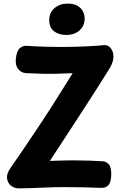

<svg xmlns="http://www.w3.org/2000/svg" viewBox="-20 -1027 677 1060"><path d="M123.3 -623.2Q97.1 -625 80.4 -645.7Q63.7 -666.3 67.6 -703.6Q72.4 -747.4 89.7 -761.2Q106.9 -775 125.9 -774Q231.9 -767 345.6 -768Q459.3 -769 559.3 -778Q570.3 -779 582.2 -769.9Q594 -760.8 601.2 -743.7Q608.3 -726.6 605.2 -701.6Q602.1 -676.7 582.4 -645Q539 -576 501.1 -516.3Q463.1 -456.7 425.4 -399.1Q387.8 -341.6 346.6 -278.4Q305.3 -215.2 255.3 -138.7Q283.3 -139.7 302.6 -140.2Q321.8 -140.7 341.8 -141.2Q361.8 -141.7 390.3 -141.7Q433.2 -141.7 471.4 -140.2Q509.7 -138.7 546.9 -136.7Q566.9 -135.9 581.6 -118.6Q596.2 -101.3 593.9 -54.9Q592.1 -18.2 577.4 -3.6Q562.8 11 538.1 10.2Q487.8 8.2 438.6 7.1Q389.3 6 334.3 6Q273.3 6 211.3 9.1Q149.3 12.1 87.3 13Q58.7 13 40.1 -2.4Q21.4 -17.9 18.9 -43.1Q16.4 -68.3 35.6 -96.1Q77.4 -156.3 109.7 -204.1Q142 -251.8 168.6 -291.3Q195.2 -330.9 219.3 -367.6Q243.4 -404.3 267.6 -442.3Q291.8 -480.3 319.4 -524.3Q347.1 -568.2 381.3 -623Q329.8 -620.8 289.4 -619.8Q249.1 -618.8 210.4 -619.9Q171.7 -621 123.3 -623.2ZM345.7 -834Q303.9 -834 277.8 -854.8Q251.8 -875.7 251.8 -915.3Q251.8 -958.1 281.3 -982.6Q310.8 -1007.1 352.1 -1007.1Q388.3 -1007.1 409.1 -994.3Q429.8 -981.6 438.6 -962.8Q447.4 -944 447.4 -924.8Q447.4 -883.9 418.9 -858.9Q390.3 -834 345.7 -834Z"/></svg>

Font: Playpen Sans Hebrew
Style: Regular
Weight: 400
Designer: Tom Grace, Laura Meseguer, Veronika Burian, José Scaglione
Foundry: TypeTogether
Version: Version 2.000